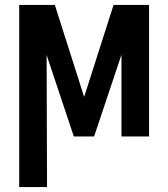

<svg xmlns="http://www.w3.org/2000/svg" viewBox="-20 -548 676 771"><path d="M317.9 -158.7 436 -528.3H534.7L357.9 0H276.4L100.1 -528.3H200.2ZM166.5 -528.3 168.9 203.1H57.1V-528.3ZM467.8 0V-528.3H578.6V0Z"/></svg>

Font: Roboto Condensed Medium
Style: Regular
Weight: 500
Designer: Christian Robertson
Foundry: Google
Version: Version 3.0